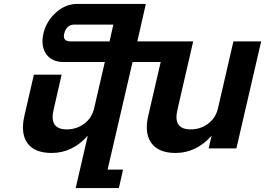

<svg xmlns="http://www.w3.org/2000/svg" viewBox="-20 -749 1338 969"><path d="M317 -96Q367 -96 405.5 -125Q444 -154 455 -202L509 -436H301Q241 -436 213 -476.5Q185 -517 199 -579Q213 -641 261.5 -685Q310 -729 368 -729H716L673 -540H955L875 -193Q853 -96 942 -96Q992 -96 1030.5 -125Q1069 -154 1080 -202L1158 -540H1298L1173 0H1033L1048 -64Q970 23 866 23Q780 23 744 -27Q708 -77 728 -164L791 -436H649L523 107H601L580 200H362L423 -64Q345 23 241 23Q154 23 118.5 -26.5Q83 -76 103 -164L151 -372H291L250 -193Q228 -96 317 -96ZM356 -625Q315 -625 304 -579Q295 -540 337 -540H533L552 -625Z"/></svg>

Font: Miedinger
Style: Bold-Italic
Weight: 700
Italic angle: -13°
Version: Version 001.000